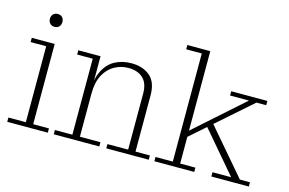

<svg xmlns="http://www.w3.org/2000/svg" viewBox="-88 -883 1629 1084"><g transform="rotate(15 726.5 -341.0)"><path d="M17 0V-25H119V-469H28V-494H162V-25H254V0ZM136 -587Q119 -587 109 -597.5Q99 -608 99 -625Q99 -641 109 -651.5Q119 -662 136 -662Q153 -662 162.5 -651.5Q172 -641 172 -625Q172 -608 162.5 -597.5Q153 -587 136 -587Z M596 0V-25H717V-352Q717 -413 685.5 -442Q654 -471 600 -471Q557 -471 519 -450Q481 -429 458 -386Q435 -343 435 -274H423Q423 -355 447 -405Q471 -455 513.5 -478Q556 -501 610 -501Q676 -501 718 -466Q760 -431 760 -353V-25H844V0ZM289 0V-25H391V-469H300V-494H430V-339L435 -340V-25H555V0Z M877 0V-25H978V-657H887V-682H1021V-25H1110V0ZM1210 0V-25H1319L1105 -276L1132 -303L1370 -25H1429V0ZM1014 -175 998 -197 1304 -469H1194V-494H1405V-469H1348Z"/></g></svg>

Font: Montagu Slab 144pt ExtraLight
Style: Regular
Weight: 250
Version: Version 1.000